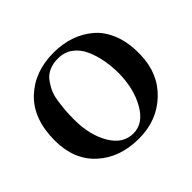

<svg xmlns="http://www.w3.org/2000/svg" viewBox="-164 -915 1138 1138"><g transform="rotate(-45 405.0 -346.5)"><path d="M764 -332Q761 -180 659.5 -83.5Q558 13 407 13Q246 13 145.5 -79.5Q45 -172 45 -332Q45 -512 146.5 -609Q248 -706 408 -706Q481 -706 544 -685Q607 -664 658.5 -620.5Q710 -577 738.5 -503Q767 -429 764 -332ZM596 -344Q596 -403 586 -457Q576 -511 555 -558Q534 -605 496 -633.5Q458 -662 407 -663Q365 -664 332 -650.5Q299 -637 279 -611.5Q259 -586 245 -556.5Q231 -527 225 -486.5Q219 -446 216.5 -412.5Q214 -379 214 -337Q214 -209 266.5 -120Q319 -31 407 -32Q489 -33 541.5 -124.5Q594 -216 596 -344Z"/></g></svg>

Font: GFS Artemisia
Style: Bold
Weight: 700
Designer: Designed by Takis Katsoulidis.
Foundry: Designed by Takis Katsoulidis.
Version: Version 1.0